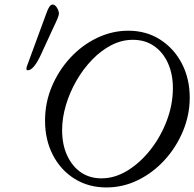

<svg xmlns="http://www.w3.org/2000/svg" viewBox="-20 -811 854 844"><path d="M448 13Q369 13 308 -25Q247 -63 212.5 -129.5Q178 -196 178 -281Q178 -360 208 -431Q238 -502 289.5 -557.5Q341 -613 407 -644.5Q473 -676 544 -676Q623 -676 684 -637Q745 -598 779.5 -531.5Q814 -465 814 -382Q814 -306 784.5 -235Q755 -164 704 -108Q653 -52 587 -19.5Q521 13 448 13ZM426 -27Q485 -27 541 -61.5Q597 -96 642 -153.5Q687 -211 713.5 -281.5Q740 -352 740 -424Q740 -485 718.5 -533Q697 -581 657.5 -608.5Q618 -636 564 -636Q515 -636 469.5 -612.5Q424 -589 384.5 -548Q345 -507 315.5 -455.5Q286 -404 269.5 -348Q253 -292 253 -239Q253 -176 275 -128Q297 -80 335.5 -53.5Q374 -27 426 -27ZM102 -502Q96 -502 96 -510Q96 -512 98 -519L184 -753Q197 -791 211 -791Q222 -791 230.5 -777Q239 -763 239 -751Q239 -745 233 -730Q227 -715 212 -684L160 -571Q128 -502 102 -502Z"/></svg>

Font: Junicode SmExp
Style: Italic
Weight: 400
Width: 6
Italic angle: -11°
Designer: Peter S. Baker
Version: Version 2.205; ttfautohint (v1.8.4)